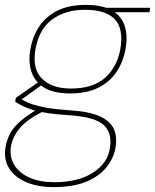

<svg xmlns="http://www.w3.org/2000/svg" viewBox="-50 -533 634 785"><path d="M169 232Q104 232 56.5 211.5Q9 191 -13.5 154Q-36 117 -27 66Q-21 35 -7 10Q7 -15 34.5 -38.5Q62 -62 107 -89L127 -78Q60 -44 31.5 -10Q3 24 -5 64Q-12 108 8.5 141.5Q29 175 71.5 193.5Q114 212 172 212Q268 212 328.5 174Q389 136 399 75Q410 11 374 -22Q338 -55 232 -62Q181 -65 145 -70.5Q109 -76 84.5 -83.5Q60 -91 43 -99.5Q26 -108 12 -117L15 -133L111 -200L131 -193L28 -119L24 -133Q37 -128 50 -120.5Q63 -113 84 -106Q105 -99 141 -92.5Q177 -86 236 -82Q315 -77 358 -57.5Q401 -38 415.5 -5.5Q430 27 422 72Q415 113 386 150Q357 187 303.5 209.5Q250 232 169 232ZM236 -151Q169 -151 130.5 -175Q92 -199 78.5 -240Q65 -281 74 -331Q84 -386 111.5 -426.5Q139 -467 186 -490Q233 -513 300 -513Q370 -513 408.5 -490Q447 -467 460 -426.5Q473 -386 463 -331Q454 -281 427 -240Q400 -199 353 -175Q306 -151 236 -151ZM240 -171Q329 -171 378.5 -214Q428 -257 442 -332Q456 -415 419.5 -454Q383 -493 297 -493Q218 -493 164 -454Q110 -415 95 -332Q81 -252 121.5 -211.5Q162 -171 240 -171ZM390 -483 384 -501H564L561 -483Z"/></svg>

Font: DM Sans 18pt Thin
Style: Italic
Weight: 250
Italic angle: -10°
Designer: Colophon Foundry, Jonny Pinhorn
Foundry: Colophon Foundry
Version: Version 4.004;gftools[0.9.30]